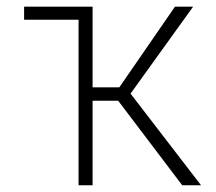

<svg xmlns="http://www.w3.org/2000/svg" viewBox="-20 -548 640 568"><path d="M329.6 -250 519 0H574.7L366.2 -271L551.3 -528.3H497.6L333 -289.6H253.9V-528.3H51.3V-489.7H212.4V0H253.9V-250Z"/></svg>

Font: Roboto Mono ExtraLight
Style: Regular
Weight: 250
Monospace: yes
Designer: Google
Version: Version 3.000